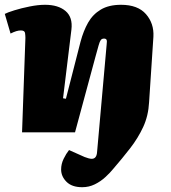

<svg xmlns="http://www.w3.org/2000/svg" viewBox="-27 -552 715 801"><path d="M316 229Q273 229 250.5 206.5Q228 184 228 155Q228 132 238.5 110.5Q249 89 261 74L326 103Q344 110 354.5 110.5Q365 111 371 104Q377 97 378 82L418 -367Q420 -381 417.5 -386Q415 -391 407 -391Q398 -391 393.5 -385Q389 -379 384.5 -363Q380 -347 372 -318L286 0H65L79 -394Q79 -403 77.5 -414Q76 -425 60 -425Q51 -425 41 -422Q31 -419 17 -412L-7 -494Q4 -500 33 -509Q62 -518 97 -525Q132 -532 161 -532Q216 -532 246.5 -506Q277 -480 271 -429L236 -142L248 -140L309 -378Q321 -423 340.5 -457.5Q360 -492 393.5 -512Q427 -532 478 -532Q548 -532 582 -493Q616 -454 613 -399L595 -126Q592 -69 570.5 -22.5Q549 24 516 66.5Q483 109 445 153Q433 168 413 186.5Q393 205 368.5 217Q344 229 316 229Z"/></svg>

Font: Literata 18pt Black
Style: Italic
Weight: 900
Italic angle: -2°
Designer: Latin by Veronika Burian and Jose Scaglione. Greek by Irene Vlachou. Cyrillic by Vera Evstafieva
Foundry: TypeTogether
Version: Version 3.103;gftools[0.9.29]